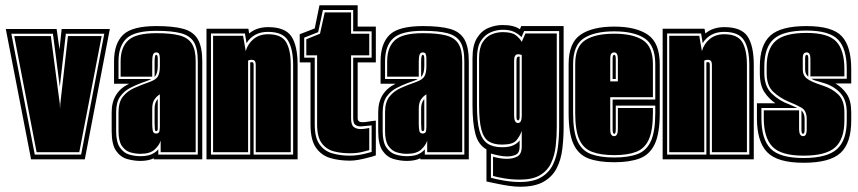

<svg xmlns="http://www.w3.org/2000/svg" viewBox="-20 -605 3257 729"><path d="M98 0 2 -495H195L206 -417L214 -495H397L302 0ZM112 -18H288L376 -477H230L207 -276L181 -477H23ZM119 -27 34 -468H173L207 -211L208 -191L209 -211L238 -468H366L281 -27Z M513 6Q489 6 463.5 -1Q438 -8 421 -32Q404 -56 404 -107V-179Q404 -255 470 -287H413V-372Q413 -439 447 -472.5Q481 -506 574 -506Q638 -506 676 -495.5Q714 -485 731 -456Q748 -427 748 -372V0H564V-4Q543 6 513 6ZM513 -12Q539 -12 555 -19Q571 -26 581 -38V-18H731V-372Q731 -421 716 -445.5Q701 -470 666.5 -479Q632 -488 574 -488Q492 -488 461 -459.5Q430 -431 430 -372V-305H554Q548 -301 537.5 -297.5Q527 -294 514 -289Q495 -282 473 -270.5Q451 -259 436 -238Q421 -217 421 -179V-107Q421 -65 435.5 -44.5Q450 -24 471 -18Q492 -12 513 -12ZM513 -21Q494 -21 475 -26.5Q456 -32 443 -50.5Q430 -69 430 -107V-179Q430 -217 446.5 -238Q463 -259 490 -271Q517 -283 546 -293Q572 -302 579.5 -315Q587 -328 587 -354V-382Q587 -393 584.5 -399.5Q582 -406 573 -406Q564 -406 561 -397Q558 -388 558 -371V-314H438V-372Q438 -425 467 -452Q496 -479 574 -479Q629 -479 661.5 -470.5Q694 -462 708.5 -439Q723 -416 723 -372V-27H590V-71Q585 -54 567.5 -37.5Q550 -21 513 -21ZM567 -313V-371Q567 -397 573 -397Q579 -397 579 -382V-354Q579 -325 567 -313ZM573 -98Q585 -98 586 -110Q587 -116 587 -123.5Q587 -131 587 -141V-247Q574 -239 566 -226.5Q558 -214 558 -193V-135Q558 -120 560 -109Q562 -98 573 -98ZM573 -107Q568 -107 568 -116L567 -135V-193Q567 -216 579 -229V-117Q579 -107 573 -107Z M764 0V-496H923L926 -478Q955 -502 998 -502Q1063 -502 1086.5 -466.5Q1110 -431 1110 -358V0ZM781 -18H930V-368Q932 -369 937 -369Q943 -369 943 -359V-18H1093V-358Q1093 -420 1073 -452Q1053 -484 997 -484Q969 -484 948.5 -472.5Q928 -461 916 -441L910 -478H781ZM789 -27V-469H903L913 -411Q921 -439 943 -457Q965 -475 998 -475Q1048 -475 1066 -445.5Q1084 -416 1084 -358V-27H951V-356Q951 -370 947 -374Q943 -378 935 -378Q928 -378 922 -375V-27Z M1308 5Q1268 5 1234 -5Q1200 -15 1179.5 -44.5Q1159 -74 1159 -132V-368H1118V-475L1175 -497L1193 -585H1338V-504H1407V-368H1338V-156Q1338 -141 1356 -141Q1366 -141 1380 -143.5Q1394 -146 1407 -147V-15Q1399 -12 1390 -9.5Q1381 -7 1372 -5Q1357 -1 1340 2Q1323 5 1308 5ZM1308 -14Q1323 -14 1337.5 -16Q1352 -18 1364 -21Q1371 -23 1377.5 -24.5Q1384 -26 1391 -28V-129Q1377 -128 1366 -126.5Q1355 -125 1350 -125Q1336 -125 1328.5 -131.5Q1321 -138 1321 -156V-386H1391V-486H1321V-567H1206L1188 -483L1135 -462V-386H1175V-132Q1175 -82 1193.5 -56.5Q1212 -31 1242.5 -22.5Q1273 -14 1308 -14ZM1308 -23Q1275 -23 1247 -30.5Q1219 -38 1201.5 -61.5Q1184 -85 1184 -132V-395H1143V-456L1195 -477L1213 -558H1313V-477H1382V-395H1313V-156Q1313 -131 1323 -123Q1333 -115 1350 -115Q1358 -115 1367 -116.5Q1376 -118 1382 -119V-35L1359 -29Q1337 -23 1308 -23Z M1525 6Q1501 6 1475.5 -1Q1450 -8 1433 -32Q1416 -56 1416 -107V-179Q1416 -255 1482 -287H1425V-372Q1425 -439 1459 -472.5Q1493 -506 1586 -506Q1650 -506 1688 -495.5Q1726 -485 1743 -456Q1760 -427 1760 -372V0H1576V-4Q1555 6 1525 6ZM1525 -12Q1551 -12 1567 -19Q1583 -26 1593 -38V-18H1743V-372Q1743 -421 1728 -445.5Q1713 -470 1678.5 -479Q1644 -488 1586 -488Q1504 -488 1473 -459.5Q1442 -431 1442 -372V-305H1566Q1560 -301 1549.5 -297.5Q1539 -294 1526 -289Q1507 -282 1485 -270.5Q1463 -259 1448 -238Q1433 -217 1433 -179V-107Q1433 -65 1447.5 -44.5Q1462 -24 1483 -18Q1504 -12 1525 -12ZM1525 -21Q1506 -21 1487 -26.5Q1468 -32 1455 -50.5Q1442 -69 1442 -107V-179Q1442 -217 1458.5 -238Q1475 -259 1502 -271Q1529 -283 1558 -293Q1584 -302 1591.5 -315Q1599 -328 1599 -354V-382Q1599 -393 1596.5 -399.5Q1594 -406 1585 -406Q1576 -406 1573 -397Q1570 -388 1570 -371V-314H1450V-372Q1450 -425 1479 -452Q1508 -479 1586 -479Q1641 -479 1673.5 -470.5Q1706 -462 1720.5 -439Q1735 -416 1735 -372V-27H1602V-71Q1597 -54 1579.5 -37.5Q1562 -21 1525 -21ZM1579 -313V-371Q1579 -397 1585 -397Q1591 -397 1591 -382V-354Q1591 -325 1579 -313ZM1585 -98Q1597 -98 1598 -110Q1599 -116 1599 -123.5Q1599 -131 1599 -141V-247Q1586 -239 1578 -226.5Q1570 -214 1570 -193V-135Q1570 -120 1572 -109Q1574 -98 1585 -98ZM1585 -107Q1580 -107 1580 -116L1579 -135V-193Q1579 -216 1591 -229V-117Q1591 -107 1585 -107Z M1954 104Q1936 104 1912 100.5Q1888 97 1865 92Q1842 87 1827 84V-38Q1796 -55 1785 -96.5Q1774 -138 1774 -206V-384Q1774 -433 1791 -460.5Q1808 -488 1834.5 -499Q1861 -510 1889 -510Q1931 -510 1954 -494L1959 -506H2120V-124Q2120 -80 2115 -39Q2110 2 2093.5 34Q2077 66 2044 85Q2011 104 1954 104ZM1954 86Q2005 86 2035 68Q2065 50 2079.5 20Q2094 -10 2098.5 -47.5Q2103 -85 2103 -124V-487H1970L1960 -464Q1950 -475 1933 -483.5Q1916 -492 1889 -492Q1866 -492 1843.5 -482.5Q1821 -473 1806 -450Q1791 -427 1791 -384V-206Q1791 -143 1800.5 -108.5Q1810 -74 1831 -60Q1852 -46 1886 -46Q1914 -46 1929.5 -53.5Q1945 -61 1953 -72V-49Q1953 -25 1939 -18Q1925 -11 1905 -11Q1882 -11 1844 -22V70Q1861 75 1892.5 80.5Q1924 86 1954 86ZM1954 77Q1925 77 1896.5 72.5Q1868 68 1852 63V-10Q1879 -2 1905 -2Q1928 -2 1944.5 -11Q1961 -20 1961 -49V-108Q1954 -88 1940.5 -72Q1927 -56 1886 -56Q1854 -56 1835 -68.5Q1816 -81 1807.5 -114Q1799 -147 1799 -206V-384Q1799 -423 1812.5 -444.5Q1826 -466 1846.5 -474.5Q1867 -483 1889 -483Q1923 -483 1938 -471.5Q1953 -460 1961 -446L1975 -478H2094V-124Q2094 -87 2090 -51Q2086 -15 2072.5 14Q2059 43 2030.5 60Q2002 77 1954 77ZM1947 -138Q1961 -138 1961 -166V-396Q1955 -399 1947 -399Q1932 -399 1932 -375V-166Q1932 -138 1947 -138ZM1947 -148Q1941 -148 1941 -162V-372Q1941 -383 1943 -386.5Q1945 -390 1949 -390H1953V-162Q1953 -148 1947 -148Z M2312 11Q2252 11 2214 -3.5Q2176 -18 2157.5 -58Q2139 -98 2139 -176V-361Q2139 -442 2184 -473Q2229 -504 2312 -504Q2395 -504 2440 -473Q2485 -442 2485 -361V-176Q2485 -98 2466 -58Q2447 -18 2409 -3.5Q2371 11 2312 11ZM2312 -7Q2366 -7 2400.5 -20Q2435 -33 2451.5 -69.5Q2468 -106 2468 -176V-204H2318V-115Q2318 -104 2316.5 -100.5Q2315 -97 2312 -97Q2306 -97 2306 -115V-227H2468V-361Q2468 -433 2427.5 -459.5Q2387 -486 2312 -486Q2237 -486 2196.5 -459.5Q2156 -433 2156 -361V-176Q2156 -106 2172.5 -69.5Q2189 -33 2224 -20Q2259 -7 2312 -7ZM2312 -16Q2261 -16 2228 -28.5Q2195 -41 2179.5 -75.5Q2164 -110 2164 -176V-361Q2164 -428 2202 -452.5Q2240 -477 2312 -477Q2383 -477 2421 -452.5Q2459 -428 2459 -361V-236H2297V-115Q2297 -99 2301 -93.5Q2305 -88 2312 -88Q2326 -88 2326 -115V-195H2459V-176Q2459 -110 2443.5 -75.5Q2428 -41 2395.5 -28.5Q2363 -16 2312 -16ZM2297 -296H2326V-381Q2326 -406 2312 -406Q2305 -406 2301 -401Q2297 -396 2297 -381ZM2306 -305V-382Q2306 -397 2312 -397Q2318 -397 2318 -382V-305Z M2496 0V-496H2655L2658 -478Q2687 -502 2730 -502Q2795 -502 2818.5 -466.5Q2842 -431 2842 -358V0ZM2513 -18H2662V-368Q2664 -369 2669 -369Q2675 -369 2675 -359V-18H2825V-358Q2825 -420 2805 -452Q2785 -484 2729 -484Q2701 -484 2680.5 -472.5Q2660 -461 2648 -441L2642 -478H2513ZM2521 -27V-469H2635L2645 -411Q2653 -439 2675 -457Q2697 -475 2730 -475Q2780 -475 2798 -445.5Q2816 -416 2816 -358V-27H2683V-356Q2683 -370 2679 -374Q2675 -378 2667 -378Q2660 -378 2654 -375V-27Z M3031 13Q2931 13 2892.5 -27.5Q2854 -68 2854 -156V-213H2924Q2900 -229 2882.5 -255Q2865 -281 2865 -327V-352Q2865 -434 2905 -470Q2945 -506 3042 -506Q3140 -506 3176 -467.5Q3212 -429 3212 -343V-288H3152Q3178 -273 3195 -248Q3212 -223 3212 -179V-147Q3212 -62 3171.5 -24.5Q3131 13 3031 13ZM3031 -5Q3120 -5 3157.5 -38.5Q3195 -72 3195 -147V-179Q3195 -226 3170 -252.5Q3145 -279 3107 -290L3090 -295Q3082 -297 3074.5 -299.5Q3067 -302 3061 -306H3195V-343Q3195 -420 3162 -454.5Q3129 -489 3042 -489Q2954 -489 2918 -457Q2882 -425 2882 -352V-327Q2882 -277 2910.5 -249.5Q2939 -222 2976 -209Q2981 -207 2992 -202Q3003 -197 3007 -195H2871V-156Q2871 -77 2905.5 -41Q2940 -5 3031 -5ZM3031 -14Q2945 -14 2912.5 -48.5Q2880 -83 2880 -156V-186H3014V-118Q3014 -101 3018 -94.5Q3022 -88 3029 -88Q3037 -88 3040 -95Q3043 -102 3043 -112V-153Q3043 -185 3022.5 -196.5Q3002 -208 2972 -220Q2940 -234 2915.5 -257Q2891 -280 2891 -327V-352Q2891 -420 2925.5 -450Q2960 -480 3042 -480Q3124 -480 3155 -447.5Q3186 -415 3186 -343V-315H3057V-382Q3057 -406 3043 -406Q3036 -406 3032 -401.5Q3028 -397 3028 -383V-341Q3028 -319 3044 -306.5Q3060 -294 3104 -280Q3139 -269 3162.5 -246.5Q3186 -224 3186 -179V-147Q3186 -77 3151 -45.5Q3116 -14 3031 -14ZM3049 -314Q3037 -323 3037 -341V-383Q3037 -397 3043 -397Q3049 -397 3049 -383ZM3029 -97Q3026 -97 3024.5 -100.5Q3023 -104 3023 -114V-186Q3035 -174 3035 -153V-112Q3035 -97 3029 -97Z"/></svg>

Font: Alumni Sans Collegiate One
Style: Regular
Weight: 400
Designer: Robert E. Leuschke
Foundry: Robert E. Leuschke
Version: Version 1.100